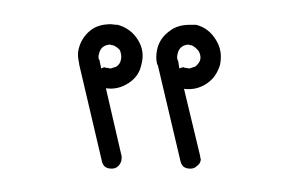

<svg xmlns="http://www.w3.org/2000/svg" viewBox="-20 -615 249 161"><path d="M73.2 -594.7C66.4 -594.7 60.5 -593.3 55.7 -589.4C50.8 -585.4 47.4 -580.1 45.9 -573.7C45.5 -572.2 45.4 -570.7 45.4 -569.2C45.4 -566.8 45.8 -564.2 46.4 -561.5V-561L65.4 -480C66.4 -475.6 68.8 -473.6 73.7 -473.6C75.7 -473.6 77.6 -474.1 79.6 -476.1C81.1 -478 82 -480 82 -482.4V-483.9L68.8 -541C75.7 -540 82 -541.5 87.9 -545.4C93.8 -549.3 97.2 -554.2 98.6 -561C100.6 -568.4 99.6 -575.2 95.7 -581.5C91.8 -587.9 85.9 -592.3 78.6 -594.2C75.7 -594.2 74.2 -594.7 73.2 -594.7ZM139.2 -594.2C132.8 -594.2 127 -592.8 122.1 -588.9C116.7 -585 113.3 -580.1 111.8 -573.7C110.8 -569.3 110.8 -564.9 111.8 -561L112.3 -560.5L131.3 -480C132.3 -475.6 134.8 -473.6 139.6 -473.6C141.6 -473.6 143.6 -474.1 145.5 -476.1C147.5 -477.5 148.4 -479.5 148.4 -481.9C148.4 -481.9 147.9 -482.4 147.9 -482.9V-483.9L134.3 -540.5C141.1 -539.6 147.5 -541 153.3 -544.9C159.2 -548.8 162.6 -554.2 164.6 -561C165 -563.2 165.2 -565.3 165.2 -567.3C165.2 -572.3 163.9 -577 161.1 -581.5C157.2 -587.9 151.9 -592.3 144.5 -594.2ZM72.8 -577.6C72.8 -577.6 73.2 -577.1 73.7 -577.1H74.7C77.1 -576.2 79.1 -574.7 80.6 -572.8C81.5 -570.3 82 -567.9 81.5 -565.4C81.1 -562.5 79.6 -560.5 77.6 -559.1L72.9 -557.6C72 -557.6 71.2 -557.8 70.3 -558.1H69.3C68.4 -558.1 67.9 -558.6 67.9 -558.6C66.9 -558.6 65.9 -558.1 64.9 -557.6L63.5 -564V-564.9H63C62.7 -565.7 62.6 -566.4 62.6 -567.2C62.6 -568 62.7 -568.8 63 -569.8C64 -574.7 67.4 -577.6 72.8 -577.6ZM138.7 -577.6 139.2 -577.1H140.6C142.6 -576.2 144.5 -574.7 146.5 -572.3C147.6 -570.4 148.1 -568.6 148.1 -566.8C148.1 -563.2 145.7 -560.7 143.6 -559.1L138.8 -557.6C138 -557.6 137.1 -557.8 136.2 -558.1H134.8L134.3 -558.6C132.8 -558.6 131.3 -558.1 130.4 -557.6L129.4 -564L128.9 -564.5V-564.9C128.7 -565.7 128.5 -566.4 128.5 -567.2C128.5 -568 128.7 -568.8 128.9 -569.8C129.9 -574.7 133.3 -577.6 138.7 -577.6Z"/></svg>

Font: Mill
Style: Thin
Weight: 100
Version: Version 001.000